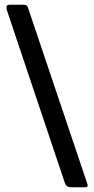

<svg xmlns="http://www.w3.org/2000/svg" viewBox="-20 -762 397 808"><path d="M253 8 9 -719 7 -731Q7 -742 21 -742H80Q95 -742 98 -729L348 13Q349 15 349 18Q349 26 337 26H278Q269 26 263 22Q257 18 253 8Z"/></svg>

Font: n
Style: Regular
Weight: 600
Designer: Pablo Impallari, Rodrigo Fuenzalida
Foundry: Impallari Type
Version: Version 1.002; ttfautohint (v1.5)